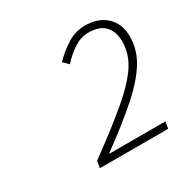

<svg xmlns="http://www.w3.org/2000/svg" viewBox="-103 -905 578 589"><g transform="rotate(-30 186.0 -611.0)"><path d="M90 -410 94 -434Q186 -501 240.5 -547.5Q295 -594 319.5 -632Q344 -670 344 -712Q344 -748 325 -768Q306 -788 266 -788Q241 -788 216 -772Q191 -756 170 -732L152 -750Q175 -774 204.5 -793Q234 -812 268 -812Q316 -812 344 -785.5Q372 -759 372 -714Q372 -668 346.5 -626.5Q321 -585 269 -539Q217 -493 136 -434H336L332 -410Z"/></g></svg>

Font: Source Sans 3
Style: Italic
Weight: 200
Italic angle: -11°
Designer: Paul D. Hunt
Foundry: Adobe
Version: Version 3.046;hotconv 1.0.118;makeotfexe 2.5.65603